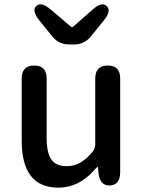

<svg xmlns="http://www.w3.org/2000/svg" viewBox="-20 -852 660 885"><path d="M249 13Q80 13 80 -204V-490Q80 -550 138 -550Q195 -550 195 -490V-218Q195 -148 216.5 -117Q238 -86 287 -86Q325 -86 354.5 -105Q384 -124 407 -153Q419 -168 419 -187V-490Q419 -550 477 -550Q534 -550 534 -490V-59Q534 0 487 3Q441 5 434 -54L432 -76Q431 -83 429.5 -83Q428 -83 417 -71Q345 13 249 13ZM299 -647Q252 -647 222 -683L162 -757Q125 -803 147 -824Q169 -846 214 -808L307 -729Q312 -724 317 -729L406 -807Q449 -846 472 -824Q495 -802 458 -757L398 -683Q368 -647 321 -647Z"/></svg>

Font: Resource Han Rounded TW Medium
Style: Regular
Weight: 500
Designer: Cyano Hao (round all glyphs); Ryoko NISHIZUKA 西塚涼子 (kana, bopomofo & ideographs); Paul D. Hunt (Latin, Greek & Cyrillic)
Foundry: Cyano Hao
Version: 0.990